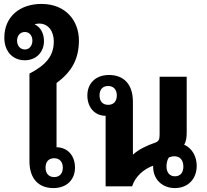

<svg xmlns="http://www.w3.org/2000/svg" viewBox="-20 -949 1053 978"><path d="M191 -929C81 -929 2 -864 2 -757C2 -687 45 -642 106 -642C164 -642 204 -683 204 -740C204 -777 188 -811 156 -825C163 -827 171 -829 179 -829C227 -829 254 -789 254 -738C254 -662 212 -617 130 -574V-128C130 -35 180 9 252 9C321 9 362 -35 362 -95C362 -154 327 -198 268 -199V-526C339 -579 382 -641 382 -743C382 -841 317 -929 191 -929ZM107 -697C82 -697 67 -717 67 -742C67 -767 82 -786 107 -786C130 -786 145 -767 145 -742C145 -717 130 -697 107 -697ZM256 -143C283 -143 300 -125 300 -95C300 -65 283 -47 256 -47C229 -47 212 -65 212 -95C212 -126 229 -143 256 -143Z M871 9C937 9 982 -37 982 -104C982 -151 960 -193 918 -212C929 -229 931 -251 931 -274V-558H793V-263C793 -239 789 -228 767 -221C731 -209 688 -189 658 -162H657V-430C657 -524 607 -567 535 -567C466 -567 425 -523 425 -463C425 -404 460 -360 518 -359V0H653C669 -51 713 -88 760 -105C760 -104 760 -102 760 -100C760 -33 809 9 871 9ZM531 -415C503 -415 487 -433 487 -463C487 -493 503 -511 531 -511C558 -511 575 -493 575 -463C575 -432 558 -415 531 -415ZM871 -51C844 -51 828 -71 828 -101C828 -116 831 -133 840 -147C848 -150 858 -153 868 -153C899 -153 914 -131 914 -100C914 -69 898 -51 871 -51Z"/></svg>

Font: Noto Sans Thai Looped SemiCondensed
Style: Bold
Weight: 700
Width: 4
Designer: Sasikarn Vongin, Ben Mitchell
Foundry: The Fontpad Ltd
Version: Version 1.001